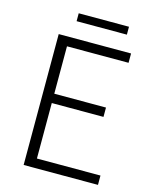

<svg xmlns="http://www.w3.org/2000/svg" viewBox="-127 -949 826 1033"><g transform="rotate(15 286.5 -432.5)"><path d="M106 0H520V-52H166V-361H454V-413H166V-677H509V-729H106ZM181 -821H461V-865H181Z"/></g></svg>

Font: Noto Sans HK Light
Style: Regular
Weight: 300
Designer: Ryoko NISHIZUKA 西塚涼子 (kana, bopomofo & ideographs); Paul D. Hunt (Latin, Greek & Cyrillic); Sandoll Communications 산돌커뮤니
Foundry: Adobe
Version: Version 2.004;hotconv 1.0.118;makeotfexe 2.5.65603